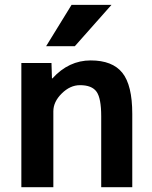

<svg xmlns="http://www.w3.org/2000/svg" viewBox="-20 -783 637 803"><path d="M69.3 -519.5H195.3L197.3 -455.1H199.2Q267.6 -530.3 359.4 -530.3Q450.2 -530.3 491.7 -478.5Q533.2 -426.8 533.2 -306.6V0H403.3V-296.9Q403.3 -372.1 383.8 -399.4Q364.3 -426.8 314.5 -426.8Q273.4 -426.8 238.3 -392.1Q203.1 -357.4 203.1 -317.4V0H69.3ZM279.3 -762.7H446.3L293 -589.8H172.9Z"/></svg>

Font: Mgen+ 1c bold
Style: Bold
Weight: 700
Designer: [Source Han Sans]
Ryoko NISHIZUKA  (kana & ideographs); Paul D. Hunt (Latin, Greek & Cyrillic); Wenlong ZHANG  (bopomofo
Version: Version 1.059.20150602